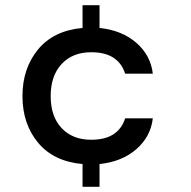

<svg xmlns="http://www.w3.org/2000/svg" viewBox="-20 -627 730 735"><path d="M329 -92Q383 -92 415 -113.5Q447 -135 459 -174H565Q557 -104 502 -56Q447 -8 361 1V88H296V1Q185 -9 125.5 -81Q66 -153 66 -259Q66 -365 125.5 -437.5Q185 -510 296 -520V-607H361V-520Q447 -511 502 -463Q557 -415 565 -345H459Q447 -384 415 -405.5Q383 -427 329 -427Q258 -427 216 -382Q174 -337 174 -259Q174 -181 216 -136.5Q258 -92 329 -92Z"/></svg>

Font: Poppins Cyr Med
Style: Regular
Weight: 500
Designer: Ninad Kale (Devanagari), Jonny Pinhorn (Latin)
Foundry: Indian Type Foundry
Version: 4.004